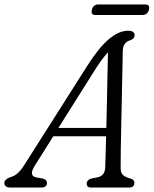

<svg xmlns="http://www.w3.org/2000/svg" viewBox="-52 -845 693 865"><path d="M104 -97.5Q76.5 -53.5 110.5 -46L141.5 -40.5Q160 -35 159.5 -21Q159.5 0 133 0H-3.5Q-32.5 0 -32.5 -21Q-32 -37.5 -3.5 -47.5Q28 -55 56 -99.5L338 -543.5Q391 -628 436.8 -667.2Q482.5 -706.5 525 -706.5Q554.5 -706.5 554.5 -686.5Q554.5 -670.5 535.5 -664Q519 -659 510 -647Q501 -635 501 -612Q500.5 -572 499.2 -517.5Q498 -463 496.8 -402.2Q495.5 -341.5 494.2 -282Q493 -222.5 492.2 -171.8Q491.5 -121 491.5 -87.5Q491.5 -66.5 502 -56.5Q512.5 -46.5 538 -40Q553.5 -35 553.5 -20.5Q553 0 528.5 0H358.5Q338 0 338.5 -18.5Q338.5 -33 357 -40L391 -47Q421 -55.5 422 -91.5Q423 -117.5 424 -153.2Q425 -189 426 -231H188ZM368.5 -518.5 211 -268.5H427Q428.5 -326 429.8 -387Q431 -448 432.2 -505.8Q433.5 -563.5 434.5 -609.5Q421 -595 404.2 -572.2Q387.5 -549.5 368.5 -518.5ZM362 -801Q368.5 -825 391 -825H602.5Q625 -825 619 -801Q612.5 -777.5 589.5 -777.5H378.5Q355.5 -777.5 362 -801Z"/></svg>

Font: Fraunces 72pt SuperSoft Light
Style: Italic
Weight: 300
Italic angle: -16°
Version: Version 1.000;[b76b70a41]